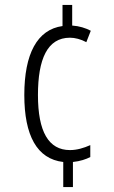

<svg xmlns="http://www.w3.org/2000/svg" viewBox="-20 -744 460 774"><path d="M271 -724H232V-639C130 -625 78 -527 78 -361C78 -198 129 -103 235 -91V10H274V-91C303 -94 327 -102 344 -111V-159C317 -147 290 -139 262 -139C176 -139 133 -213 133 -361C133 -506 171 -592 262 -592C282 -592 306 -586 328 -574L346 -620C325 -631 300 -639 271 -641Z"/></svg>

Font: Noto Sans UI Condensed Light
Style: Regular
Weight: 300
Width: 3
Designer: Monotype Design Team
Foundry: Monotype Imaging Inc.
Version: Version 1.901